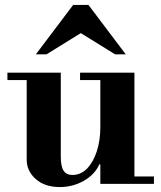

<svg xmlns="http://www.w3.org/2000/svg" viewBox="-20 -744 653 777"><path d="M222 13Q161 13 124.5 -19.5Q88 -52 88 -98V-435H226V-111Q226 -70 237.5 -53Q249 -36 273 -36Q307 -36 332 -61.5Q357 -87 371.5 -131Q386 -175 386 -229L406 -79H382Q364 -38 319.5 -12.5Q275 13 222 13ZM386 0V-30H603V0ZM10 -420V-450H226V-420ZM386 -15V-435H524V-15ZM304 -420V-450H524V-420ZM125 -524 276 -724H338L489 -524H446L307 -610L168 -524Z"/></svg>

Font: Libre Bodoni
Style: Bold
Weight: 700
Designer: Pablo Impallari, Rodrigo Fuenzalida
Foundry: Impallari Type
Version: Version 2.005;gftools[0.9.23]